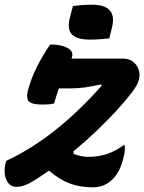

<svg xmlns="http://www.w3.org/2000/svg" viewBox="-32 -788 616 819"><path d="M182 -598H188Q227 -598 254 -584.5Q281 -571 276 -548Q275 -543 273 -538H492Q519 -538 536 -524.5Q553 -511 559.5 -491Q566 -471 561 -451L559 -444Q555 -426 530.5 -393.5Q506 -361 467.5 -319Q429 -277 381 -231Q333 -185 281 -142L283 -131Q315 -119 346 -119Q429 -119 494 -168H500Q501 -158 500.5 -146Q500 -134 495 -117Q481 -55 447 -22Q413 11 364 11Q310 11 266.5 -5Q223 -21 177 -60Q130 -27 91 -5Q63 9 38 9Q8 9 -5 -21.5Q-18 -52 -8 -92L-5 -102Q102 -152 204 -233Q306 -314 402 -423L399 -428Q358 -419 329.5 -415Q301 -411 270 -411H219Q214 -397 209 -381Q204 -365 199 -347Q189 -344 176 -343Q163 -342 148 -342Q106 -342 92.5 -354.5Q79 -367 86 -398Q100 -452 125 -502Q150 -552 182 -598ZM279 -762Q299 -765 321 -766.5Q343 -768 360 -768Q469 -768 446 -672L434 -624Q415 -622 393 -620.5Q371 -619 353 -619Q295 -619 274 -642Q253 -665 267 -716Z"/></svg>

Font: Recursive Sn Csl St
Style: Bold Italic
Weight: 700
Italic angle: -15°
Version: Version 1.079;hotconv 1.0.112;makeotfexe 2.5.65598; ttfautoh